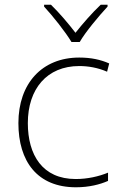

<svg xmlns="http://www.w3.org/2000/svg" viewBox="-20 -784 514 814"><path d="M283 -606H318C342 -648 399 -716 436 -756V-764H407C370 -729 330 -683 300 -645C271 -683 232 -729 196 -764H167V-756C204 -716 258 -648 283 -606ZM302 10C358 10 404 -2 438 -17V-52C399 -36 351 -25 301 -25C160 -25 98 -127 98 -262C98 -407 179 -504 316 -504C354 -504 395 -497 434 -480L443 -515C407 -531 366 -540 316 -540C158 -540 58 -430 58 -262C58 -100 138 10 302 10Z"/></svg>

Font: Noto Sans Tamil ExtraLight
Style: Regular
Weight: 200
Designer: Jelle Bosma - Monotype Design Team
Foundry: Monotype Imaging Inc.
Version: Version 2.004